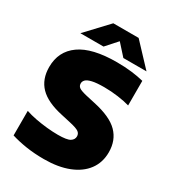

<svg xmlns="http://www.w3.org/2000/svg" viewBox="-224 -1076 1096 1211"><g transform="rotate(30 324.0 -470.5)"><path d="M287 10Q218.5 10 158.2 0.8Q98 -8.5 48 -24V-203Q81 -191.5 123 -183.5Q165 -175.5 208 -171.2Q251 -167 287 -167Q353 -167 375.2 -181Q397.5 -195 397.5 -218.5Q397.5 -238 382 -249.8Q366.5 -261.5 315.5 -273L246.5 -288.5Q132.5 -313 79.5 -367.2Q26.5 -421.5 26.5 -510.5Q26.5 -624.5 114.8 -687.2Q203 -750 382 -750Q441 -750 491.2 -743.8Q541.5 -737.5 579 -728V-549Q543.5 -559.5 493 -566.5Q442.5 -573.5 392.5 -573.5Q335.5 -573.5 304.8 -566.2Q274 -559 262.2 -547Q250.5 -535 250.5 -520.5Q250.5 -502.5 263.5 -492.2Q276.5 -482 318 -472L387 -456.5Q512.5 -429.5 567 -374.2Q621.5 -319 621.5 -232Q621.5 -157.5 581.2 -103.2Q541 -49 466 -19.5Q391 10 287 10ZM90.5 -793 239 -951H423.5L572 -793H403.5L331 -873.5L259 -793Z"/></g></svg>

Font: Encode Sans SemiExpanded SemiExpanded Black
Style: Regular
Weight: 900
Width: 6
Designer: Multiple Designers
Foundry: Impallari Type
Version: Version 3.000; ttfautohint (v1.8.3) -l 8 -r 50 -G 200 -x 14 